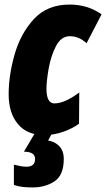

<svg xmlns="http://www.w3.org/2000/svg" viewBox="-20 -583 466 843"><path d="M174 10Q218 10 259.5 -5Q301 -20 327 -40L328 -177Q264 -129 219 -129Q184 -129 184 -194Q184 -226 193.5 -281Q203 -336 225.5 -380Q248 -424 287 -424Q327 -424 360 -393L426 -520Q365 -563 286 -563Q187 -563 128.5 -499Q70 -435 44 -343.5Q18 -252 18 -169Q18 -87 58.5 -38.5Q99 10 174 10ZM123 240Q179 240 219.5 213Q260 186 260 115Q260 79 240 58.5Q220 38 191 34L210 0H134L85 83Q134 83 134 115Q134 149 96 149Q83 149 68 146Q53 143 41 140V229Q61 236 81.5 238Q102 240 123 240Z"/></svg>

Font: Noto Sans Display Condensed Black
Style: Italic
Weight: 900
Width: 3
Italic angle: -192°
Designer: Monotype Design Team
Foundry: Monotype Imaging Inc.
Version: Version 1.900